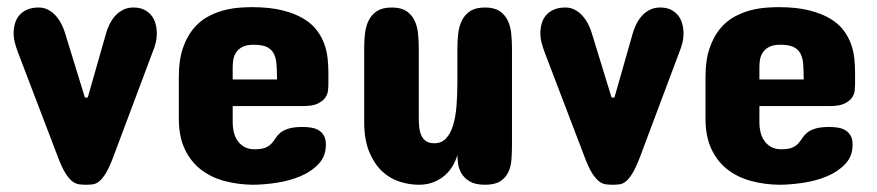

<svg xmlns="http://www.w3.org/2000/svg" viewBox="-20 -509 2417 529"><path d="M292 -76.2Q281.2 -47.9 272 -32.5Q262.7 -17.1 253.9 -9.8Q245.1 -2.4 236.3 -1.2Q227.5 0 217.8 0Q207 0 197.8 -1.2Q188.5 -2.4 179.2 -9.5Q169.9 -16.6 160.2 -32Q150.4 -47.4 139.6 -76.2L29.3 -365.2Q24.9 -377 21.2 -390.4Q17.6 -403.8 17.6 -417Q17.6 -431.2 21.2 -444.1Q24.9 -457 33.2 -466.8Q41.5 -476.6 54.7 -482.4Q67.9 -488.3 86.9 -488.3Q100.6 -488.3 112.1 -482.4Q123.5 -476.6 132.6 -466.8Q141.6 -457 148.4 -444.3Q155.3 -431.6 159.2 -418L213.9 -240.2H221.7L272.5 -418Q275.9 -430.2 282.2 -442.9Q288.6 -455.6 297.6 -465.6Q306.6 -475.6 319.1 -481.9Q331.5 -488.3 347.7 -488.3Q365.2 -488.3 377.4 -482.2Q389.6 -476.1 397.5 -466.1Q405.3 -456.1 408.7 -442.9Q412.1 -429.7 412.1 -416Q412.1 -403.3 408.9 -390.6Q405.8 -377.9 400.4 -365.2Z M884.8 -278.3Q884.8 -270.5 883.8 -260Q882.8 -249.5 876.2 -240Q869.6 -230.5 855.5 -223.6Q841.3 -216.8 815.4 -216.8H621.1V-169.9Q621.1 -158.2 624 -145.5Q627 -132.8 634 -122.1Q641.1 -111.3 652.8 -104.5Q664.6 -97.7 681.6 -97.7Q701.2 -97.7 711.7 -102.3Q722.2 -106.9 728.3 -113.8Q734.4 -120.6 739.3 -128.4Q744.1 -136.2 752.2 -143.1Q760.3 -149.9 774.7 -154.5Q789.1 -159.2 814.5 -159.2Q826.7 -159.2 838.1 -157.2Q849.6 -155.3 858.4 -149.9Q867.2 -144.5 872.6 -135Q877.9 -125.5 877.9 -110.4Q877.9 -78.6 857.9 -57.4Q837.9 -36.1 807.6 -23.4Q777.3 -10.7 741.9 -5.4Q706.5 0 675.8 0Q635.3 -0.5 598.6 -10.3Q562 -20 533.9 -41.5Q505.9 -63 489.3 -97.7Q472.7 -132.3 472.7 -182.6V-296.9Q472.7 -343.3 483.6 -375.5Q494.6 -407.7 512.2 -429.2Q529.8 -450.7 551.8 -462.6Q573.7 -474.6 596.2 -480.5Q618.7 -486.3 638.9 -487.8Q659.2 -489.3 673.8 -489.3Q723.1 -489.3 758.1 -480.5Q793 -471.7 816.4 -457.5Q839.8 -443.4 853.5 -424.8Q867.2 -406.2 874 -386.5Q880.9 -366.7 882.8 -346.4Q884.8 -326.2 884.8 -308.6ZM621.1 -290H743.2Q743.2 -313 741.9 -330.8Q740.7 -348.6 734.6 -360.8Q728.5 -373 715.6 -379.4Q702.6 -385.7 678.7 -385.7Q658.7 -385.7 647.2 -379.4Q635.7 -373 629.9 -363.5Q624 -354 622.6 -343.3Q621.1 -332.5 621.1 -324.2Z M983.4 -377Q983.4 -397.9 985.8 -418Q988.3 -438 996.3 -453.6Q1004.4 -469.2 1019.3 -478.8Q1034.2 -488.3 1059.6 -488.3Q1084.5 -488.3 1099.1 -478.8Q1113.8 -469.2 1121.6 -453.6Q1129.4 -438 1131.6 -418Q1133.8 -397.9 1133.8 -377V-186.5Q1133.8 -172.4 1135 -159.4Q1136.2 -146.5 1140.6 -136.5Q1145 -126.5 1153.6 -120.4Q1162.1 -114.3 1176.8 -114.3Q1196.3 -114.3 1208.7 -127.4Q1221.2 -140.6 1228.3 -163.6Q1235.4 -186.5 1237.8 -217.5Q1240.2 -248.5 1240.2 -284.2V-377Q1240.2 -397.9 1242.7 -418Q1245.1 -438 1253.2 -453.6Q1261.2 -469.2 1276.1 -478.8Q1291 -488.3 1316.4 -488.3Q1341.3 -488.3 1356 -478.8Q1370.6 -469.2 1378.4 -453.6Q1386.2 -438 1388.4 -418Q1390.6 -397.9 1390.6 -377V-110.4Q1390.6 -89.4 1389.2 -69.6Q1387.7 -49.8 1380.4 -34.4Q1373 -19 1358.2 -9.5Q1343.3 0 1316.4 0Q1289.6 0 1274.4 -9Q1259.3 -18.1 1251.7 -30.8Q1244.1 -43.5 1242.2 -57.6Q1240.2 -71.8 1240.2 -82Q1236.3 -67.9 1228 -53.2Q1219.7 -38.6 1206.8 -26.9Q1193.8 -15.1 1175.8 -7.6Q1157.7 0 1133.8 0Q1106.9 0 1080.1 -8.8Q1053.2 -17.6 1031.7 -38.1Q1010.3 -58.6 996.8 -91.8Q983.4 -125 983.4 -173.8Z M1743.2 -76.2Q1732.4 -47.9 1723.1 -32.5Q1713.9 -17.1 1705.1 -9.8Q1696.3 -2.4 1687.5 -1.2Q1678.7 0 1668.9 0Q1658.2 0 1648.9 -1.2Q1639.6 -2.4 1630.4 -9.5Q1621.1 -16.6 1611.3 -32Q1601.6 -47.4 1590.8 -76.2L1480.5 -365.2Q1476.1 -377 1472.4 -390.4Q1468.8 -403.8 1468.8 -417Q1468.8 -431.2 1472.4 -444.1Q1476.1 -457 1484.4 -466.8Q1492.7 -476.6 1505.9 -482.4Q1519 -488.3 1538.1 -488.3Q1551.8 -488.3 1563.2 -482.4Q1574.7 -476.6 1583.7 -466.8Q1592.8 -457 1599.6 -444.3Q1606.4 -431.6 1610.4 -418L1665 -240.2H1672.9L1723.6 -418Q1727.1 -430.2 1733.4 -442.9Q1739.7 -455.6 1748.8 -465.6Q1757.8 -475.6 1770.3 -481.9Q1782.7 -488.3 1798.8 -488.3Q1816.4 -488.3 1828.6 -482.2Q1840.8 -476.1 1848.6 -466.1Q1856.4 -456.1 1859.9 -442.9Q1863.3 -429.7 1863.3 -416Q1863.3 -403.3 1860.1 -390.6Q1856.9 -377.9 1851.6 -365.2Z M2335.9 -278.3Q2335.9 -270.5 2335 -260Q2334 -249.5 2327.4 -240Q2320.8 -230.5 2306.6 -223.6Q2292.5 -216.8 2266.6 -216.8H2072.3V-169.9Q2072.3 -158.2 2075.2 -145.5Q2078.1 -132.8 2085.2 -122.1Q2092.3 -111.3 2104 -104.5Q2115.7 -97.7 2132.8 -97.7Q2152.3 -97.7 2162.8 -102.3Q2173.3 -106.9 2179.4 -113.8Q2185.5 -120.6 2190.4 -128.4Q2195.3 -136.2 2203.4 -143.1Q2211.4 -149.9 2225.8 -154.5Q2240.2 -159.2 2265.6 -159.2Q2277.8 -159.2 2289.3 -157.2Q2300.8 -155.3 2309.6 -149.9Q2318.4 -144.5 2323.7 -135Q2329.1 -125.5 2329.1 -110.4Q2329.1 -78.6 2309.1 -57.4Q2289.1 -36.1 2258.8 -23.4Q2228.5 -10.7 2193.1 -5.4Q2157.7 0 2127 0Q2086.4 -0.5 2049.8 -10.3Q2013.2 -20 1985.1 -41.5Q1957 -63 1940.4 -97.7Q1923.8 -132.3 1923.8 -182.6V-296.9Q1923.8 -343.3 1934.8 -375.5Q1945.8 -407.7 1963.4 -429.2Q1981 -450.7 2002.9 -462.6Q2024.9 -474.6 2047.4 -480.5Q2069.8 -486.3 2090.1 -487.8Q2110.4 -489.3 2125 -489.3Q2174.3 -489.3 2209.2 -480.5Q2244.1 -471.7 2267.6 -457.5Q2291 -443.4 2304.7 -424.8Q2318.4 -406.2 2325.2 -386.5Q2332 -366.7 2334 -346.4Q2335.9 -326.2 2335.9 -308.6ZM2072.3 -290H2194.3Q2194.3 -313 2193.1 -330.8Q2191.9 -348.6 2185.8 -360.8Q2179.7 -373 2166.7 -379.4Q2153.8 -385.7 2129.9 -385.7Q2109.9 -385.7 2098.4 -379.4Q2086.9 -373 2081.1 -363.5Q2075.2 -354 2073.7 -343.3Q2072.3 -332.5 2072.3 -324.2Z"/></svg>

Font: Concert One
Style: Regular
Weight: 400
Version: Version 1.003